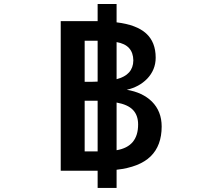

<svg xmlns="http://www.w3.org/2000/svg" viewBox="-20 -835 1040 940"><path d="M458 -731.4V-815.4H550.8V-725.6Q648.4 -713.9 695.3 -671.4Q742.2 -628.9 742.2 -552.7Q742.2 -493.2 700.2 -449.2Q661.1 -409.2 600.6 -395.5Q677.7 -382.8 723.6 -337.9Q771.5 -290 771.5 -215.8Q771.5 -122.1 717.3 -69.3Q663.1 -16.6 550.8 -3.9V85H458V1H277.3V-731.4H450.2ZM550.8 -333V-99.6Q656.2 -117.2 656.2 -225.6Q656.2 -270.5 630.9 -296.9Q605.5 -323.2 550.8 -333ZM458 -341.8H430.7H394.5V-93.8H458ZM550.8 -628.9V-447.3Q631.8 -467.8 632.8 -539.1Q631.8 -615.2 550.8 -628.9ZM458 -635.7H394.5V-434.6H430.7Q436.5 -434.6 446.8 -435.1Q457 -435.5 458 -435.5Z"/></svg>

Font: Gen Shin Gothic Monospace Medium
Style: Regular
Weight: 500
Designer: [Source Han Sans]
Ryoko NISHIZUKA  (kana & ideographs); Paul D. Hunt (Latin, Greek & Cyrillic); Wenlong ZHANG  (bopomofo
Version: Version 1.002.20150607